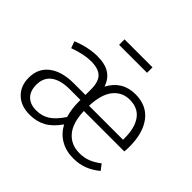

<svg xmlns="http://www.w3.org/2000/svg" viewBox="-165 -941 1170 1170"><g transform="rotate(45 420.0 -356.0)"><path d="M781 -239H432Q436 -137 479.5 -87.5Q523 -38 594 -38Q635 -38 667 -50.5Q699 -63 735 -90L763 -53Q724 -21 682.5 -5Q641 11 591 11Q528 11 480.5 -16.5Q433 -44 405 -96Q365 -39 319.5 -14Q274 11 215 11Q139 11 95 -32Q51 -75 51 -145Q51 -226 109.5 -270.5Q168 -315 270 -315H370V-365Q370 -428 341.5 -456.5Q313 -485 249 -485Q189 -485 107 -455L91 -499Q179 -534 256 -534Q322 -534 361 -508.5Q400 -483 416 -433Q470 -534 583 -534Q680 -534 731.5 -466.5Q783 -399 783 -281Q783 -259 781 -239ZM725 -299Q725 -387 689 -436.5Q653 -486 582 -486Q517 -486 476.5 -436Q436 -386 432 -284H725ZM386 -141Q370 -195 370 -256V-272H278Q199 -272 156.5 -240.5Q114 -209 114 -148Q114 -94 143 -65Q172 -36 224 -36Q274 -36 311.5 -60.5Q349 -85 386 -141ZM299 -676V-723H540V-676Z"/></g></svg>

Font: Fira Sans Light
Style: Regular
Weight: 300
Designer: bBox Type GmbH & Carrois Corporate GbR & Edenspiekermann AG
Foundry: bBox Type GmbH & Carrois Corporate GbR & Edenspiekermann AG
Version: Version 4.301